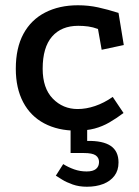

<svg xmlns="http://www.w3.org/2000/svg" viewBox="-20 -479 526 729"><path d="M352 -369Q333 -376 315 -378.5Q297 -381 277 -381Q213 -381 177.5 -340Q142 -299 142 -218Q142 -144 180.5 -104.5Q219 -65 275 -65Q307 -65 341 -76.5Q375 -88 408 -111L449 -50Q421 -29 395 -14Q369 1 339.5 9Q310 17 269 17Q200 17 148 -10.5Q96 -38 68 -91Q40 -144 40 -218Q40 -297 69 -350.5Q98 -404 151.5 -431.5Q205 -459 276 -459Q316 -459 352.5 -451Q389 -443 430 -430L450 -308L366 -290ZM310 230Q280 230 256 221.5Q232 213 216 203Q200 193 192 188L220 144Q239 156 261.5 164Q284 172 309 172Q333 172 344.5 162.5Q356 153 356 136Q356 120 343.5 111Q331 102 298 102H248V0H311V56Q371 55 400.5 75Q430 95 430 138Q430 168 414.5 188.5Q399 209 372 219.5Q345 230 310 230Z"/></svg>

Font: Podkova SemiBold
Style: Regular
Weight: 600
Designer: Ilya Yudin
Foundry: Cyreal (www.cyreal.org)
Version: Version 2.103